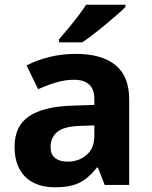

<svg xmlns="http://www.w3.org/2000/svg" viewBox="-20 -786 644 816"><path d="M302 -557Q412 -557 470.5 -509.5Q529 -462 529 -364V0H425L396 -74H392Q369 -45 344.5 -26Q320 -7 288.5 1.5Q257 10 211 10Q163 10 124.5 -8.5Q86 -27 64 -65.5Q42 -104 42 -163Q42 -250 103 -291.5Q164 -333 286 -337L381 -340V-364Q381 -407 358.5 -427Q336 -447 296 -447Q256 -447 218 -435.5Q180 -424 142 -407L93 -508Q137 -531 190.5 -544Q244 -557 302 -557ZM323 -251Q251 -249 223 -225Q195 -201 195 -162Q195 -128 215 -113.5Q235 -99 267 -99Q315 -99 348 -127.5Q381 -156 381 -208V-253ZM513 -756Q499 -742 476 -722Q453 -702 426.5 -680Q400 -658 374.5 -638.5Q349 -619 330 -606H231V-619Q247 -638 268.5 -663.5Q290 -689 311 -716.5Q332 -744 346 -766H513Z"/></svg>

Font: Noto Sans Tamil
Style: Regular
Weight: 400
Designer: Jelle Bosma - Monotype Design Team
Foundry: Monotype Imaging Inc.
Version: Version 2.003